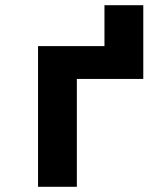

<svg xmlns="http://www.w3.org/2000/svg" viewBox="-20 -717 640 737"><path d="M126 0V-540H381V-697H530V-414H275V0Z"/></svg>

Font: Geist Mono Black
Style: Regular
Weight: 900
Monospace: yes
Designer: Basement.studio, Andrés Briganti, Mateo Zaragoza
Foundry: Basement.studio, Vercel, Andrés Briganti, Guido Ferreyra, Mateo Zaragoza
Version: Version 1.500; ttfautohint (v1.8.4.7-5d5b)